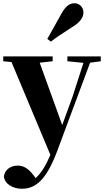

<svg xmlns="http://www.w3.org/2000/svg" viewBox="-27 -894 645 1185"><path d="M265 -654 287 -637C318 -661 351 -684 419 -727C467 -756 488 -786 488 -817C488 -852 460 -874 433 -874C400 -874 376 -853 350 -806C308 -730 287 -692 265 -654ZM389 -516 488 -506 421 -298 357 -122 218 -507 298 -516V-546H-7V-516L44 -511L284 62C255 129 228 174 193 205L177 184C152 152 123 128 83 128C44 128 5 148 -3 193C0 241 52 271 108 271C193 271 259 216 325 41L529 -507L595 -516V-546H389Z"/></svg>

Font: GenKiMin2 TW H
Style: Regular
Weight: 900
Version: Version 2.100;PS 2.1;hotconv 16.6.51;makeotf.lib2.5.65220 DE